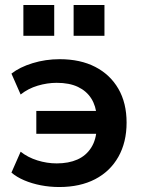

<svg xmlns="http://www.w3.org/2000/svg" viewBox="-20 -742 580 772"><path d="M218 10Q180 10 144 3Q108 -4 77.5 -17Q47 -30 26 -48L63 -132Q92 -109 130.5 -97Q169 -85 208 -85Q256 -85 291 -100.5Q326 -116 346.5 -148Q367 -180 369 -228L379 -204H126V-296H379L369 -274Q366 -316 347 -346Q328 -376 293.5 -392.5Q259 -409 208 -409Q170 -409 131.5 -397.5Q93 -386 63 -362L26 -446Q59 -472 111 -488Q163 -504 220 -504Q303 -504 363 -473Q423 -442 456 -385Q489 -328 489 -249Q489 -170 456 -111.5Q423 -53 362.5 -21.5Q302 10 218 10ZM276 -598V-722H400V-598ZM74 -598V-722H198V-598Z"/></svg>

Font: Nunito Sans 10pt
Style: Bold
Weight: 700
Designer: Vernon Adams
Foundry: Vernon Adams
Version: Version 3.101;gftools[0.9.27]